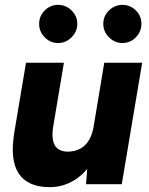

<svg xmlns="http://www.w3.org/2000/svg" viewBox="-20 -758 614 790"><path d="M334 0 341 -92 409 -500H565L481 0ZM43 -238 87 -500H243L200 -244ZM200 -244Q193 -205 198 -181Q203 -157 218 -146Q233 -135 256 -134Q301 -134 328.5 -159.5Q356 -185 365 -236L411 -235Q398 -156 365.5 -101Q333 -46 286.5 -17Q240 12 185 12Q94 12 57 -44Q20 -100 39 -214L44 -244ZM219 -581Q187 -581 164 -604.5Q141 -628 141 -660Q141 -692 164 -715Q187 -738 219 -738Q251 -738 274.5 -715Q298 -692 298 -660Q298 -628 274.5 -604.5Q251 -581 219 -581ZM484 -581Q452 -581 428.5 -604.5Q405 -628 405 -660Q405 -692 428.5 -715Q452 -738 484 -738Q516 -738 539 -715Q562 -692 562 -660Q562 -628 539 -604.5Q516 -581 484 -581Z"/></svg>

Font: Figtree ExtraBold
Style: Italic
Weight: 800
Italic angle: -9.5°
Foundry: Erik Kennedy
Version: Version 2.001;gftools[0.9.30]